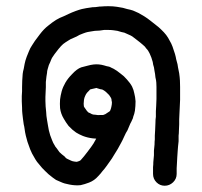

<svg xmlns="http://www.w3.org/2000/svg" viewBox="-20 -511 648 616"><path d="M554.9 -128.1Q554.9 -124.2 554.9 -112.2Q554 -98.8 554 -91.1Q554 -83 553 -75.8Q553 -67.1 553 -58Q552 -49.9 551.1 -39.8Q550.1 -32.1 550.1 -26.9Q550.1 -20.1 548.7 -6.2Q547.7 4.8 547.7 12.9Q547.7 21.1 546.8 28.8Q546.8 36 546.8 40.8V47Q546.8 62.8 535.3 73.9Q523.7 84.9 508.4 84.9Q493 84.9 482 73.9Q471 62.8 471 47V40.8Q471 34.1 471 24.9Q471.9 18.2 471.9 9.1Q472.9 0 473.9 -12.9Q473.9 -23 473.9 -27.8Q474.8 -36 475.8 -47Q475.8 -57.1 476.7 -63.8Q476.7 -70 476.7 -75.8Q477.7 -84.9 477.7 -93Q477.7 -102.2 478.7 -116.1Q478.7 -128.1 480.1 -136.2Q480.1 -144.8 480.1 -154Q481.1 -163.1 481.1 -171.5Q481.1 -179.9 482 -193.8Q482 -207.2 482 -213.9V-232.1Q482 -238.8 481.5 -246Q481.1 -253.2 478.7 -262.8Q477.7 -274.8 475.8 -283Q474.8 -289.2 473.9 -295Q471 -303.1 470 -312.2Q468.1 -318 465.7 -326.1Q462.8 -333.8 460.4 -338.8Q458 -343.9 455.4 -348Q452.8 -352 448.9 -355.9Q446 -361.2 438.8 -366.9Q430.7 -374.1 418.7 -383.2Q409.1 -390.9 404.6 -394Q400 -397.1 392.8 -400Q384.7 -403.8 378.9 -406.2Q375.1 -407.2 369.8 -408.2Q363.1 -410.1 356.8 -412Q351.1 -412.9 343.9 -413.9Q336.7 -414.9 328.1 -414.9Q318 -414.9 313.7 -414.9Q307 -413.9 299.8 -412.9Q294 -412.9 283.9 -412Q276.7 -411 271.9 -410.1Q266.7 -409.1 260.9 -408.2Q256.1 -407.2 247 -403.8Q238.8 -401 235 -399Q226.9 -393.8 214.9 -389Q206.7 -386.1 199 -380.8Q190.9 -376 182.7 -369.8Q176 -364 167.9 -354Q158.8 -342 154.9 -337.2Q151.1 -330.9 146.8 -325.2Q144.8 -321.8 143.9 -318.9Q142 -313.2 136.7 -302.2Q133.8 -293 132.9 -289.2Q130.9 -283 130.9 -277.2Q130 -271.9 129 -265.2Q128.1 -258 127.1 -248Q127.1 -236.9 127.1 -231.2Q127.1 -224 126.4 -216.1Q125.7 -208.2 125.7 -200Q125.7 -192.8 125.7 -187.1Q125.7 -179.9 126.4 -169.5Q127.1 -159.2 128.1 -152Q128.1 -145.8 129 -139.1Q130 -132.9 130.9 -126.1Q132.9 -117 133.8 -108.9Q134.8 -103.1 136.7 -93Q139.1 -83 141 -77.2Q142.9 -72.9 146.8 -61.9Q151.1 -50.8 154 -47Q156.8 -40.8 162.1 -35Q165 -30.2 170.7 -23Q177.9 -15.8 187.1 -9.1Q191.8 -2.9 194.7 -1.9Q201 1 206.7 3.8Q211 6.2 217.7 7.2Q224 8.2 225.9 8.2Q230.7 7.2 236 4.8Q237.9 3.8 238.8 2.9Q245.1 -3.8 249.4 -9.4Q253.7 -14.9 260 -23Q264.7 -28.8 271.9 -38.8Q275.8 -45.1 280.1 -50.8Q283.9 -57.1 288.7 -66.2Q283.9 -66.2 277.7 -67.1Q260.9 -69.1 246 -74.8Q233.1 -80.1 224 -85.9Q212 -94 200 -107Q190.9 -118.9 184.7 -130Q175.1 -145.8 172.7 -164Q171.7 -177.9 172.7 -191.8Q174.1 -203.8 177.9 -218.2Q181.8 -232.1 189.9 -246Q198.1 -260 211 -272.9Q226.9 -290.2 240.8 -295Q249.9 -297.8 260.9 -300.2Q271 -303.1 280.1 -304.1Q296.9 -306 313.7 -301.2L321.8 -298.8Q330.9 -297.8 336.7 -294L344.8 -290.2Q355.9 -283.9 366.9 -274.8Q377.9 -267.1 387.1 -256.1Q398.1 -244.1 403.8 -233.1Q409.1 -222.1 411 -211Q413.9 -200 414.9 -186.1Q414.9 -171.2 412.9 -155.9Q411 -144.8 407.7 -137.2Q406.7 -130.9 403.8 -126.1L401 -119.9Q398.1 -115.1 395.7 -108.9L389 -93Q383.7 -84.9 378.9 -73.9Q372.7 -60 368.8 -53.2Q365 -46 357.8 -33.1Q350.1 -20.1 344.8 -12Q339.1 -1.9 332.9 6.2Q328.1 12.9 321.6 22.1Q315.1 31.2 308.9 37.9Q303.1 46 295 54.2Q283 68.1 265.7 74.8Q251.8 80.1 238.8 83Q222.1 84.9 202.9 81.1Q186.1 78.2 175.1 72.9Q167.9 70 159.7 66.2Q150.1 60 135.7 48Q124.7 37.9 115.1 27.8Q106 16.8 98.8 8.2Q93 0 88.7 -8.2Q83 -16.8 76.7 -32.1Q71 -47 68.1 -56.1Q65.7 -63.8 62.8 -75.8Q60 -87.8 59 -96.9Q58 -105 56.1 -112.2Q54.7 -120.9 53.7 -129.5Q52.8 -138.1 51.8 -145.8Q50.8 -154 50.8 -165.9Q49.9 -177.9 49.9 -185.9Q49.9 -193.8 49.9 -202.9Q50.8 -211 50.8 -218.2Q50.8 -224 50.8 -231.2Q50.8 -238.8 51.3 -252Q51.8 -265.2 52.8 -273.9Q53.7 -282 56.1 -290.2Q57.1 -297.8 59 -306Q60.9 -316.1 65.7 -329Q71 -341 72.9 -346.8Q76.7 -356.8 83 -365.9Q87.8 -373.1 92.1 -379.9Q96.9 -387.1 107.9 -401Q120.9 -418.2 134.8 -428.8Q146.8 -438.8 159.7 -447Q171.7 -454.2 184.7 -459Q193.8 -462.8 200 -466.2Q210.1 -471 223 -475.8Q235 -480.1 242.7 -482Q249.9 -483 257.1 -484.9Q264.7 -485.9 276.7 -487.8Q285.9 -487.8 294 -489.2Q298.8 -490.2 306 -490.2Q313.7 -491.1 328.1 -491.1Q342.9 -491.1 354.9 -489.2Q365.9 -487.8 374.1 -485.9Q379.9 -483.9 388 -482Q398.1 -480.1 406.7 -477.2Q414.9 -473.9 424.9 -469.1Q436 -462.8 443.9 -458Q451.8 -453.2 465.7 -442.2Q478.7 -432.1 488.7 -424Q498.8 -414.9 506 -407.2Q513.7 -399 519.2 -389.9Q524.7 -380.8 529.3 -371.5Q533.8 -362.1 537.6 -349.2Q542 -337.2 543.9 -328.1Q544.8 -321.8 546.8 -315.1Q550.1 -305 551.1 -295Q553 -286.8 554.9 -275.8Q556.8 -262.8 557.3 -252.5Q557.8 -242.2 557.8 -232.1V-213.9Q557.8 -206.2 557.8 -190.9Q556.8 -177.9 556.8 -168.8Q556.8 -159.2 555.9 -150.1Q555.9 -142 554.9 -128.1ZM307 -224Q304.1 -224.9 301.7 -224.9L292.1 -227.8L289.7 -228.8Q283.9 -227.8 276.7 -225.9Q272.9 -224.9 269.1 -224Q268.1 -223 265.7 -220.1Q259 -213.9 256.1 -209.1Q252.8 -202.9 250.8 -197.1Q248.9 -189.9 248.9 -184.2Q248 -177.9 248.9 -172.2Q248.9 -169.8 249.9 -167.9Q253.7 -162.1 259 -154.9L263.8 -150.1Q269.1 -148.2 274.8 -144.8Q278.7 -142.9 285.9 -142.9Q295.9 -141 300.7 -142Q305 -142 310.8 -142Q312.7 -142.9 318 -144.8Q324.7 -149.2 331.9 -154Q332.9 -154.9 333.8 -156.8Q336.7 -164 337.6 -169.8Q339.1 -176 339.1 -183.2Q337.6 -189 337.6 -192.8Q336.7 -196.2 334.8 -199Q333.8 -201 330 -206.2Q324.7 -212 319.9 -216.1Q315.1 -220.1 309.8 -223Z"/></svg>

Font: Namteng
Style: Regular
Weight: 400
Designer: Khon Soe Zaw Thu
Foundry: MPUA
Version: Version 1.03 June 17, 2016